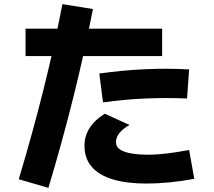

<svg xmlns="http://www.w3.org/2000/svg" viewBox="-20 -843 1040 932"><path d="M215 69 71 27Q138 -196 191 -408Q244 -620 283 -823L431 -799Q351 -384 215 69ZM691 48Q596 48 528.5 28Q461 8 425.5 -33Q390 -74 390 -136Q390 -166 400.5 -193.5Q411 -221 433 -245.5Q455 -270 489 -291L609 -236Q581 -222 562 -200Q543 -178 543 -154Q543 -129 564.5 -116Q586 -103 621.5 -97.5Q657 -92 697 -92Q740 -92 790 -98Q840 -104 898 -115L923 25Q859 37 801 42.5Q743 48 691 48ZM104 -571V-704H767V-571ZM480 -346 462 -486Q575 -502 684 -507Q793 -512 898 -506L888 -365Q790 -369 688.5 -365Q587 -361 480 -346Z"/></svg>

Font: Murecho Thin
Style: Bold
Weight: 700
Version: Version 1.010